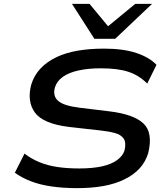

<svg xmlns="http://www.w3.org/2000/svg" viewBox="-20 -966 860 995"><path d="M379 9Q307 9 245.5 0Q184 -9 136.5 -28Q89 -47 57 -71L107 -170Q142 -143 184.5 -125.5Q227 -108 278 -100.5Q329 -93 391 -93Q460 -93 509 -104Q558 -115 587 -136.5Q616 -158 625 -185Q635 -227 621 -247.5Q607 -268 576 -276.5Q545 -285 500 -290L338 -308Q203 -325 161 -382.5Q119 -440 142 -528Q157 -576 190 -611Q223 -646 272 -669.5Q321 -693 383 -703.5Q445 -714 519 -714Q619 -714 686.5 -691.5Q754 -669 791 -630L743 -533Q700 -576 645 -594Q590 -612 502 -612Q438 -612 387.5 -601Q337 -590 306 -568Q275 -546 265 -514Q252 -470 280.5 -444Q309 -418 391 -408L547 -389Q672 -374 723 -326.5Q774 -279 748 -172Q734 -127 703.5 -93.5Q673 -60 625 -36.5Q577 -13 516 -2Q455 9 379 9ZM469 -765 353 -946H444L540 -830L681 -946H768L577 -765Z"/></svg>

Font: Nunito Sans 7pt Expanded SemiBold
Style: Italic
Weight: 600
Width: 7
Italic angle: -9°
Designer: Vernon Adams
Foundry: Vernon Adams
Version: Version 3.101;gftools[0.9.27]